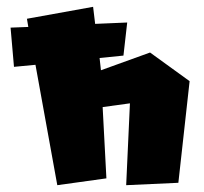

<svg xmlns="http://www.w3.org/2000/svg" viewBox="-20 -565 599 563"><path d="M11 -484 21 -369 84 -375 148 -22 292 -42 281 -251 361 -262 350 -22 503 -29 536 -327 420 -411 276 -359 272 -395 342 -402 353 -499 259 -495 253 -545 59 -510 63 -486Z"/></svg>

Font: Super Mario
Style: Regular
Weight: 400
Version: Version 1.0